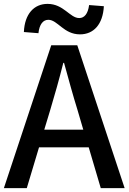

<svg xmlns="http://www.w3.org/2000/svg" viewBox="-20 -969 662 989"><path d="M0 0H118L181 -210H437L499 0H622L378 -736H244ZM178 -798C183 -844 202 -867 229 -867C277 -867 308 -792 392 -792C462 -792 510 -843 515 -937L439 -943C433 -897 414 -876 388 -876C340 -876 308 -949 225 -949C155 -949 107 -897 103 -804ZM238 -400C262 -480 285 -561 306 -645H310C333 -562 355 -480 380 -400L409 -301H208Z"/></svg>

Font: Kinto Sans Med
Style: Regular
Weight: 500
Designer: Authors: Ryoko NISHIZUKA  (kana & ideographs); Paul D. Hunt (Latin, Greek & Cyrillic); Wenlong ZHANG  (bopomofo); Sandol
Foundry: Adobe Systems Incorporated, ookami Inc.
Version: Version 0.001